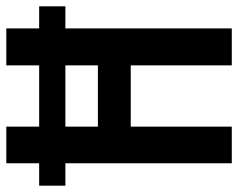

<svg xmlns="http://www.w3.org/2000/svg" viewBox="-96 -661 754 608"><g transform="rotate(-90 281.0 -357.0)"><path d="M68 0H184V-320H378V0H495V-527H565V-610H495V-714H378V-610H184V-714H68V-610H-3V-527H68ZM184 -424V-527H378V-424Z"/></g></svg>

Font: Noto Sans Arabic UI XCn SmBd
Style: Regular
Weight: 600
Width: 2
Designer: Monotype Design Team, Nadine Chahine and Nizar Qandah
Foundry: Monotype Imaging Inc.
Version: Version 2.010